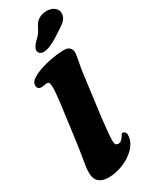

<svg xmlns="http://www.w3.org/2000/svg" viewBox="-245 -995 820 1051"><g transform="rotate(-30 164.5 -470.0)"><path d="M235.4 -802.7Q173.3 -763.2 137.2 -763.2Q123 -763.2 114 -771.7Q105 -780.3 106 -793Q106.9 -802.2 113.5 -812.5Q120.1 -822.8 125.7 -828.9Q131.3 -835 147 -850.6Q161.1 -863.8 173.3 -887.5Q185.5 -911.1 190.4 -917.5Q217.3 -950.2 263.2 -950.2Q293.5 -950.2 312.3 -934.1Q331.1 -918 328.6 -893.6Q327.1 -872.1 310.1 -855Q293.5 -838.9 235.4 -802.7ZM50.3 -280.8 70.8 -436Q75.2 -468.3 77.6 -489.5Q80.1 -510.7 82 -531.7Q84 -552.7 84 -565.2Q84 -577.6 82.8 -587.9Q81.5 -598.1 77.9 -602.3Q74.2 -606.4 68.8 -606.4Q61 -606.4 49.3 -604.2Q37.6 -602.1 30.3 -602.1Q18.6 -602.1 11.7 -608.9Q4.9 -615.7 4.9 -625.5Q4.9 -644 18.8 -656.7Q32.7 -669.4 63.5 -682.6Q97.2 -696.8 146.2 -707Q195.3 -717.3 241.7 -717.3Q261.7 -717.3 273.4 -705.6Q285.2 -693.8 285.2 -675.3Q285.2 -661.1 277.1 -621.6Q269 -582 265.1 -550.3L231.4 -290.5Q219.7 -191.4 219.7 -152.3Q219.7 -136.2 225.1 -130.1Q230.5 -124 242.2 -124Q261.7 -124 278.3 -154.3Q284.2 -164.6 289.1 -164.6Q297.9 -164.6 304 -157.5Q310.1 -150.4 310.1 -142.6Q310.1 -76.2 231.9 -27.3Q168 9.8 100.6 9.8Q61.5 9.8 39.1 -11.7Q21 -29.8 21 -67.9Q21 -86.4 23.9 -106.4Q26.9 -126.5 34.9 -174.3Q43 -222.2 50.3 -280.8Z"/></g></svg>

Font: Cooper* ExtraBold
Style: Italic
Weight: 800
Italic angle: -7°
Designer: Owen Earl
Foundry: indestructible type*
Version: Version 0.001